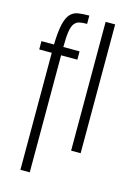

<svg xmlns="http://www.w3.org/2000/svg" viewBox="-135 -809 735 1051"><g transform="rotate(15 233.0 -283.5)"><path d="M143 173V-490H235V-537H143Q143 -593 148 -624.5Q153 -656 164.5 -671Q176 -686 193.5 -689.5Q211 -693 236 -693V-740Q200 -740 173.5 -736Q147 -732 129 -712.5Q111 -693 101.5 -652Q92 -611 90 -537H19V-490H90V173ZM331 -730V0H385V-730Z"/></g></svg>

Font: Secuela Light
Style: Regular
Weight: 300
Designer: Fernando Haro
Foundry: deFharo
Version: Version 1.708